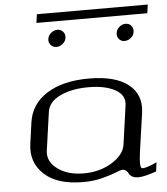

<svg xmlns="http://www.w3.org/2000/svg" viewBox="-57 -885 813 935"><g transform="rotate(-5 350.0 -417.0)"><path d="M523.4 -167 549.8 -354.5Q556.6 -404.3 507.3 -431.2Q458 -458 377 -458Q295.9 -458 238.8 -431.2Q181.6 -404.3 174.8 -354.5L148.4 -167Q141.6 -115.2 190.9 -78.6Q240.2 -42 318.4 -42Q396.5 -42 456.5 -78.6Q516.6 -115.2 523.4 -167ZM599.6 -121.1Q588.9 -42 604.5 -42Q628.9 -42 675.8 -65.4L669.9 -20.5Q609.4 0 583 0Q562.5 0 551.3 -6.8Q540 -13.7 536.6 -21.5Q533.2 -29.3 525.9 -36.1Q518.6 -43 505.9 -43Q498 -43 472.2 -32.2Q446.3 -21.5 403.8 -10.7Q361.3 0 312.5 0Q185.5 0 122.1 -59.1Q58.6 -118.2 71.3 -208L85.9 -312.5Q98.6 -400.4 176.8 -450.2Q254.9 -500 382.8 -500Q511.7 -500 575.2 -449.7Q638.7 -399.4 627 -312.5ZM584 -750Q601.6 -750 611.8 -737.8Q622.1 -725.6 620.1 -708Q618.2 -691.4 604 -679.2Q589.8 -667 572.3 -667Q555.7 -667 545.4 -679.2Q535.2 -691.4 537.1 -708Q539.1 -725.6 553.2 -737.8Q567.4 -750 584 -750ZM287.1 -708Q285.2 -691.4 270.5 -679.2Q255.9 -667 239.3 -667Q222.7 -667 211.9 -679.2Q201.2 -691.4 203.1 -708Q205.1 -725.6 219.7 -737.8Q234.4 -750 251 -750Q267.6 -750 278.3 -737.8Q289.1 -725.6 287.1 -708ZM700.2 -834 694.3 -792H152.3L158.2 -834Z"/></g></svg>

Font: okolaks
Style: RegularItalic
Weight: 500
Italic angle: -8°
Version: Version 000.6.0